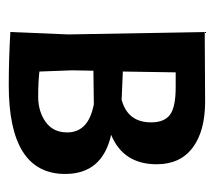

<svg xmlns="http://www.w3.org/2000/svg" viewBox="-45 -446 495 445"><g transform="rotate(90 202.5 -223.5)"><path d="M360.7 -339.3Q360.7 -261.7 292.5 -233.6Q383.2 -213.1 383.2 -127.1Q383.2 3.7 177.6 3.7Q117.8 3.7 54.2 0L59.8 -134.6L54.2 -450.5L215 -451.4Q284.1 -451.4 322.4 -422.4Q360.7 -393.5 360.7 -339.3ZM182.2 -383.2H147.7L145.8 -260.7L211.2 -257.9Q263.6 -272 263.6 -326.2Q263.6 -357 245.8 -370.1Q228 -383.2 182.2 -383.2ZM286.9 -131.8Q286.9 -181.3 221.5 -193.5L143.9 -192.5L143 -143L145.8 -67.3Q170.1 -64.5 204.2 -64.5Q238.3 -64.5 262.6 -81.8Q286.9 -99.1 286.9 -131.8Z"/></g></svg>

Font: Gurajada
Style: Regular
Weight: 400
Designer: Purushoth Kumar Guthula
Foundry: SiliconAndhra, USA.
Version: Version 1.0.3; ttfautohint (v1.2.42-39fb)